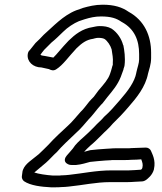

<svg xmlns="http://www.w3.org/2000/svg" viewBox="-20 -771 688 817"><path d="M98 -540C94 -509 121 -484 156 -484L188 -477C196 -473 207 -468 219 -476C248 -494 272 -530 306 -566C328 -587 347 -602 377 -606C378 -606 379 -607 380 -607C389 -609 392 -610 397 -610C412 -610 419 -608 425 -605C437 -597 450 -578 455 -561C458 -542 462 -521 460 -504V-498V-495C459 -492 457 -488 456 -482C454 -475 451 -463 448 -456C440 -433 423 -414 399 -386L379 -359C373 -353 366 -346 360 -339C346 -322 336 -307 323 -295C303 -273 287 -252 270 -237C242 -211 212 -184 186 -155C174 -143 156 -125 145 -115C114 -89 88 -75 78 -49C78 -47 76 -45 76 -43L73 -21C72 -13 76 -5 82 0C110 19 157 24 196 26H218C224 26 231 26 242 25C251 25 263 24 272 23C333 17 388 4 448 4H521C544 4 567 1 583 1C589 1 595 -1 601 -5C609 -11 628 -25 635 -50V-51C644 -90 627 -117 622 -130C619 -137 610 -143 601 -143C581 -143 561 -141 544 -141H541C534 -140 527 -140 520 -140H472C466 -140 459 -140 450 -139L433 -138C409 -137 385 -134 364 -132C363 -132 361 -131 360 -131C352 -129 346 -127 338 -125C344 -132 354 -142 364 -151C379 -163 398 -182 414 -198C426 -211 443 -224 460 -245C482 -266 503 -288 527 -316C561 -355 599 -401 610 -458C614 -474 623 -497 623 -524V-547C623 -618 595 -684 527 -721C500 -740 466 -751 417 -751C384 -751 357 -744 332 -737L330 -736L304 -727C248 -705 206 -658 166 -623C156 -612 143 -599 131 -588C120 -574 111 -563 107 -558C101 -553 99 -547 98 -540ZM152 -538C157 -545 162 -552 168 -559L199 -590C220 -607 230 -618 249 -636C267 -654 294 -672 316 -681L340 -689C363 -696 384 -701 410 -701C452 -701 476 -693 497 -678C498 -678 499 -677 499 -677C552 -648 572 -600 572 -541V-518C572 -502 565 -485 560 -462V-461C553 -423 525 -385 491 -346C467 -318 448 -296 423 -274C413 -261 395 -247 380 -230C364 -214 347 -197 335 -187C319 -173 301 -157 290 -139C284 -131 274 -121 264 -109C257 -101 248 -83 268 -73C275 -69 282 -69 284 -69H304C327 -71 348 -78 363 -82C386 -84 407 -87 428 -88L446 -89H449C454 -90 459 -90 465 -90H513C520 -90 528 -90 538 -91C554 -91 569 -92 581 -93C586 -80 589 -71 586 -58C584 -51 583 -52 580 -49C560 -48 544 -46 528 -46H455C389 -46 331 -33 274 -27C264 -26 253 -25 246 -25H242C238 -24 231 -24 225 -24H205C176 -26 143 -31 126 -37C135 -45 153 -60 176 -79C191 -92 207 -111 222 -124C243 -149 275 -178 301 -203C325 -224 342 -246 357 -263C374 -280 384 -295 396 -309C402 -315 408 -324 416 -331L437 -358C460 -386 480 -409 494 -444C497 -454 502 -464 505 -474L506 -479C506 -479 507 -483 509 -488L510 -493C514 -526 509 -557 505 -578C505 -579 504 -579 504 -579C497 -606 479 -633 455 -649C439 -658 423 -660 404 -660C392 -660 382 -657 376 -656C329 -649 299 -624 272 -598C243 -568 221 -539 207 -526L170 -533C168 -533 165 -534 163 -534C161 -534 156 -535 152 -538Z"/></svg>

Font: Hussar Pisanka
Style: OutKur
Weight: 400
Designer: Robert Jablonski
Foundry: Cannot Into Space Fonts
Version: Version 1.070